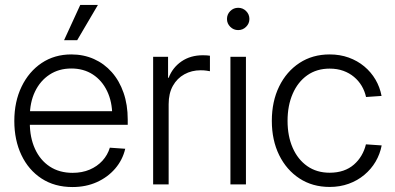

<svg xmlns="http://www.w3.org/2000/svg" viewBox="-20 -755 1619 786"><path d="M276.9 10.7Q203.6 10.7 150.1 -24.2Q96.7 -59.1 67.6 -120.4Q38.6 -181.6 38.6 -259.8Q38.6 -338.9 68.4 -400.4Q98.1 -461.9 150.6 -497.1Q203.1 -532.2 272 -532.2Q322.3 -532.2 364.5 -513.4Q406.7 -494.6 437.7 -459.5Q468.8 -424.3 485.8 -375.2Q502.9 -326.2 502.9 -265.6V-244.1H74.2V-299.8H466.8L439.5 -281.2Q439.5 -338.4 418.5 -382.1Q397.5 -425.8 359.9 -450.2Q322.3 -474.6 272 -474.6Q221.2 -474.6 182.9 -449.5Q144.5 -424.3 123.3 -380.1Q102.1 -335.9 102.1 -277.8V-252Q102.1 -191.9 123.3 -145.5Q144.5 -99.1 183.8 -73.2Q223.1 -47.4 277.3 -47.4Q315.9 -47.4 346.9 -60.5Q377.9 -73.7 399.2 -96.9Q420.4 -120.1 429.7 -150.4L492.7 -146Q481.9 -100.1 451.4 -64.7Q420.9 -29.3 376.2 -9.3Q331.5 10.7 276.9 10.7ZM242.2 -590.3 308.6 -734.9H380.9L295.9 -590.3Z M606.9 0V-522.5H668V-436.5H670.4Q686.5 -478.5 723.1 -503.7Q759.8 -528.8 810.5 -528.8Q819.3 -528.8 826.7 -528.3Q834 -527.8 839.4 -526.9V-463.4Q835.4 -464.4 825.2 -465.8Q814.9 -467.3 801.3 -467.3Q764.6 -467.3 734.9 -450.9Q705.1 -434.6 687.7 -403.6Q670.4 -372.6 670.4 -328.6V0Z M923.3 0V-522.5H986.8V0ZM955.1 -631.8Q936 -631.8 922.6 -645.3Q909.2 -658.7 909.2 -677.2Q909.2 -696.3 922.6 -709.7Q936 -723.1 955.1 -723.1Q974.1 -723.1 987.5 -709.7Q1001 -696.3 1001 -677.2Q1001 -658.7 987.5 -645.3Q974.1 -631.8 955.1 -631.8Z M1329.6 10.3Q1259.3 10.3 1206.1 -24.4Q1152.8 -59.1 1122.8 -120.1Q1092.8 -181.2 1092.8 -260.3Q1092.8 -339.8 1122.8 -401.1Q1152.8 -462.4 1206.1 -497.3Q1259.3 -532.2 1329.6 -532.2Q1371.6 -532.2 1407.5 -519.3Q1443.4 -506.3 1471.2 -483.2Q1499 -460 1517.1 -429.2Q1535.2 -398.4 1542 -362.3L1478.5 -357.9Q1473.1 -382.3 1460.7 -403.3Q1448.2 -424.3 1429.2 -440.2Q1410.2 -456.1 1385.3 -465.1Q1360.4 -474.1 1329.6 -474.1Q1276.4 -474.1 1237.8 -446.8Q1199.2 -419.4 1178.2 -371.1Q1157.2 -322.8 1157.2 -260.3Q1157.2 -197.8 1178.2 -149.9Q1199.2 -102.1 1237.8 -75Q1276.4 -47.9 1329.6 -47.9Q1360.4 -47.9 1385.3 -56.4Q1410.2 -64.9 1428.7 -81.1Q1447.3 -97.2 1459.7 -118.4Q1472.2 -139.6 1478 -164.1L1542.5 -159.7Q1535.6 -124 1517.6 -93.3Q1499.5 -62.5 1471.4 -39.1Q1443.4 -15.6 1407.5 -2.7Q1371.6 10.3 1329.6 10.3Z"/></svg>

Font: Inter 28pt Light
Style: Regular
Weight: 300
Designer: Rasmus Andersson
Foundry: rsms
Version: Version 4.001;git-66647c0bb